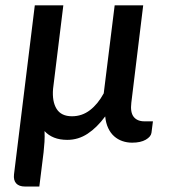

<svg xmlns="http://www.w3.org/2000/svg" viewBox="-20 -530 652 720"><path d="M217.5 -510 179 -197Q175 -149.5 192.2 -121.8Q209.5 -94 250 -94Q287.5 -94 317.2 -116.8Q347 -139.5 369 -180L410 -510H517L472.5 -145Q468 -109 481.2 -92Q494.5 -75 521.5 -75H553.5L548 -32Q546 -17.5 526.8 -6.2Q507.5 5 475.5 5Q456 5 438.8 -1Q421.5 -7 408 -19Q394.5 -31 385.8 -49.5Q377 -68 374.5 -93.5Q343.5 -51.5 308.5 -28.5Q273.5 -5.5 232.5 -5.5Q204 -5.5 182.8 -14Q161.5 -22.5 147 -38.5Q148 -18.5 146.8 2.2Q145.5 23 143.5 40.5L127.5 169.5H74Q51.5 169.5 40.8 157.8Q30 146 32.5 124L110.5 -510Z"/></svg>

Font: Lato Semibold
Style: Italic
Weight: 600
Italic angle: -7°
Designer: Lukasz Dziedzic
Foundry: tyPoland Lukasz Dziedzic
Version: Version 2.006; 2014-01-15